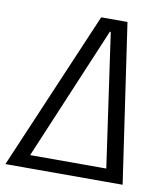

<svg xmlns="http://www.w3.org/2000/svg" viewBox="-110 -767 723 834"><g transform="rotate(10 252.0 -350.0)"><path d="M269 -700H385L487 0H413L321 -645H317L45 0H-30ZM53 -57H421L413 0H45Z"/></g></svg>

Font: Pathway Extreme SemiCondensed Light
Style: Italic
Weight: 300
Width: 4
Italic angle: -8°
Version: Version 1.001;gftools[0.9.26]